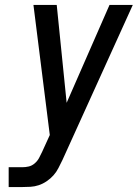

<svg xmlns="http://www.w3.org/2000/svg" viewBox="-20 -755 556 775"><path d="M15 0V-80H70Q83 -80 96 -83Q109 -86 120 -95.5Q131 -105 137.5 -117Q144 -129 150 -142L181 -210L115 -735H209L249 -340L422 -735H516L232 -109Q224 -93 216 -77Q208 -61 196 -47.5Q184 -34 168.5 -23.5Q153 -13 136.5 -7.5Q120 -2 103 -1Q86 0 70 0Z"/></svg>

Font: Iosevka SS04 Medium Oblique
Style: Regular
Weight: 500
Italic angle: -9°
Monospace: yes
Designer: Belleve Invis
Foundry: Belleve Invis
Version: Version 19.0.0; ttfautohint (v1.8.4)